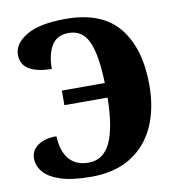

<svg xmlns="http://www.w3.org/2000/svg" viewBox="-82 -798 810 881"><g transform="rotate(-10 323.0 -357.0)"><path d="M274 10Q184 10 130 -8Q76 -26 52 -55Q28 -84 28 -118Q28 -156 60.5 -178.5Q93 -201 147 -201Q150 -130 182 -93Q214 -56 272 -56Q341 -56 374 -125Q407 -194 409 -335H208V-403H408Q405 -530 377.5 -594Q350 -658 284 -658Q229 -658 204.5 -617Q180 -576 180 -509Q114 -509 76 -531Q38 -553 38 -600Q38 -651 98.5 -687.5Q159 -724 282 -724Q450 -724 529 -627Q608 -530 608 -359Q608 -247 569.5 -164Q531 -81 456.5 -35.5Q382 10 274 10Z"/></g></svg>

Font: Noto Serif SemiCondensed Black
Style: Regular
Weight: 900
Width: 4
Designer: Monotype Design Team
Foundry: Monotype Imaging Inc.
Version: Version 2.014; ttfautohint (v1.8.4.7-5d5b)